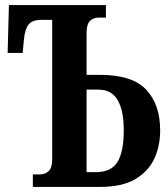

<svg xmlns="http://www.w3.org/2000/svg" viewBox="-20 -734 661 754"><path d="M109 0V-49H136Q157 -49 171 -62Q185 -75 185 -110V-656H142Q107 -656 92.5 -638Q78 -620 74 -580L69 -526H10L15 -714H396V-665H369Q347 -665 333.5 -652Q320 -639 320 -604V-440H373Q500 -440 554.5 -381.5Q609 -323 609 -222Q609 -159 585 -109Q561 -59 509.5 -29.5Q458 0 373 0ZM320 -58H357Q416 -58 441 -97.5Q466 -137 466 -222Q466 -300 442 -341Q418 -382 367 -382H320Z"/></svg>

Font: Noto Serif ExtraCondensed
Style: Bold
Weight: 700
Width: 2
Designer: Monotype Design Team
Foundry: Monotype Imaging Inc.
Version: Version 2.014; ttfautohint (v1.8.4.7-5d5b)